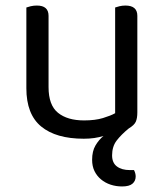

<svg xmlns="http://www.w3.org/2000/svg" viewBox="-20 -487 590 692"><path d="M155 -173Q155 -108 189 -80.5Q223 -53 283 -53Q323 -53 351 -61.5Q379 -70 395 -79V-460Q400 -462 410.5 -464.5Q421 -467 432 -467Q475 -467 475 -430V-82Q475 -61 469.5 -48.5Q464 -36 444 -24Q417 -2 400.5 19.5Q384 41 384 73Q384 100 401.5 113Q419 126 448 126H463Q469 138 469 149Q469 165 457.5 175Q446 185 420 185Q398 185 378.5 178.5Q359 172 344 159.5Q329 147 320.5 129.5Q312 112 312 89Q312 58 324 37.5Q336 17 353 3Q337 8 319.5 10.5Q302 13 282 13Q182 13 128.5 -31Q75 -75 75 -169V-460Q80 -462 90.5 -464.5Q101 -467 113 -467Q155 -467 155 -430V-173Z"/></svg>

Font: Baloo 2
Style: Regular
Weight: 400
Designer: Sarang Kulkarni and Ek Type
Foundry: Ek Type
Version: Version 1.640;hotconv 1.0.111;makeotfexe 2.5.65597; ttfautoh